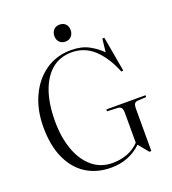

<svg xmlns="http://www.w3.org/2000/svg" viewBox="-163 -1035 1048 1171"><g transform="rotate(-20 361.5 -450.0)"><path d="M358 14Q265 14 196.5 -29.5Q128 -73 90 -156.5Q52 -240 52 -359Q52 -470 92 -557Q132 -644 203.5 -694Q275 -744 370 -744Q438 -744 485 -718.5Q532 -693 565 -659L575 -745H588L628 -518L615 -516Q576 -614 515 -672Q454 -730 368 -730Q294 -730 241 -686.5Q188 -643 159.5 -562Q131 -481 131 -368Q131 -265 160 -184Q189 -103 244 -56.5Q299 -10 375 -10Q427 -10 471 -26.5Q515 -43 549 -78V-270Q549 -294 542 -304Q535 -314 516 -315L450 -318V-330H704V-318L650 -315Q634 -314 627.5 -305Q621 -296 621 -268V2H608L555 -63Q475 14 358 14ZM358 -804Q334 -804 319.5 -819Q305 -834 305 -858Q305 -883 319.5 -898.5Q334 -914 358 -914Q382 -914 396.5 -899.5Q411 -885 411 -860Q411 -836 396.5 -820Q382 -804 358 -804Z"/></g></svg>

Font: Literata 72pt Light
Style: Regular
Weight: 300
Designer: Latin by Veronika Burian and Jose Scaglione. Greek by Irene Vlachou. Cyrillic by Vera Evstafieva.
Foundry: TypeTogether
Version: Version 3.002